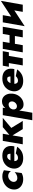

<svg xmlns="http://www.w3.org/2000/svg" viewBox="1808 -2352 764 4420"><g transform="rotate(-90 2190.0 -142.0)"><path d="M215 -229Q207 -185 230.5 -155.5Q254 -126 299 -125Q338 -124 374.5 -142Q411 -160 438 -187L417 -26Q388 -10 354 0Q320 10 275 10Q201 10 144 -20.5Q87 -51 58.5 -105Q30 -159 39 -230Q49 -303 92 -356.5Q135 -410 199.5 -440Q264 -470 340 -470Q386 -470 419.5 -460Q453 -450 481 -435L459 -273Q441 -304 411.5 -320Q382 -336 349 -336Q318 -336 289.5 -321.5Q261 -307 241 -282.5Q221 -258 215 -229Z M1022 -129Q979 -65 914 -27.5Q849 10 758 10Q677 10 621 -21Q565 -52 538.5 -106Q512 -160 521 -230Q524 -255 532 -279Q559 -366 633.5 -418Q708 -470 816 -470Q933 -470 991.5 -407Q1050 -344 1038 -238Q1036 -229 1034.5 -218Q1033 -207 1031 -194H691Q692 -158 708 -135Q724 -112 757 -110Q793 -108 821 -123.5Q849 -139 868 -161ZM806 -359Q770 -361 745.5 -338.5Q721 -316 708 -283H861Q861 -314 850.5 -336Q840 -358 806 -359Z M1156 -460H1321L1295 -308L1473 -460H1686L1455 -264L1616 0H1428L1283 -236L1242 0H1078Z M1805 220H1632L1749 -460H1921L1911 -401Q1939 -436 1978 -457Q2017 -478 2066 -478Q2127 -478 2169.5 -444.5Q2212 -411 2231.5 -354.5Q2251 -298 2243 -230Q2235 -158 2199.5 -102Q2164 -46 2111 -14Q2058 18 1997 18Q1941 18 1906.5 -9.5Q1872 -37 1856 -81ZM2064 -231Q2070 -270 2051 -297.5Q2032 -325 1993 -326Q1957 -327 1924 -301Q1891 -275 1882 -234L1881 -227Q1876 -188 1894.5 -162Q1913 -136 1949 -134Q1976 -133 2000.5 -146Q2025 -159 2042 -181.5Q2059 -204 2064 -231Z M2801 -129Q2758 -65 2693 -27.5Q2628 10 2537 10Q2456 10 2400 -21Q2344 -52 2317.5 -106Q2291 -160 2300 -230Q2303 -255 2311 -279Q2338 -366 2412.5 -418Q2487 -470 2595 -470Q2712 -470 2770.5 -407Q2829 -344 2817 -238Q2815 -229 2813.5 -218Q2812 -207 2810 -194H2470Q2471 -158 2487 -135Q2503 -112 2536 -110Q2572 -108 2600 -123.5Q2628 -139 2647 -161ZM2585 -359Q2549 -361 2524.5 -338.5Q2500 -316 2487 -283H2640Q2640 -314 2629.5 -336Q2619 -358 2585 -359Z M2888 -460H3222L3197 -320H3113L3058 0H2894L2948 -320H2863Z M3274 -460H3439L3413 -304H3592L3619 -460H3784L3705 0H3540L3571 -181H3391L3360 0H3195Z M4051 -460 4018 -266 4380 -504 4292 0H4127L4160 -194L3797 44L3886 -460Z"/></g></svg>

Font: Jost* Heavy
Style: Italic
Weight: 800
Italic angle: -10°
Version: Version 3.7